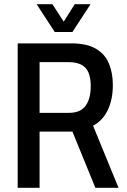

<svg xmlns="http://www.w3.org/2000/svg" viewBox="-20 -892 603 912"><path d="M64 0V-686H318Q392 -686 435.5 -660.5Q479 -635 497.5 -590Q516 -545 516 -488Q516 -419 491.5 -368.5Q467 -318 422 -295L543 0H433L324 -267H168V0ZM168 -356H308Q362 -356 386.5 -389.5Q411 -423 411 -483Q411 -520 401 -545.5Q391 -571 367.5 -584Q344 -597 303 -597H168ZM154 -872H229L304 -756L261 -755L335 -872H410L324 -740H240Z"/></svg>

Font: Archivo Condensed Medium
Style: Regular
Weight: 500
Width: 3
Designer: Hector Gatti
Foundry: Omnibus-Type
Version: Version 2.001